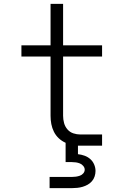

<svg xmlns="http://www.w3.org/2000/svg" viewBox="-20 -755 640 995"><path d="M237 220V162H352Q363 162 373.5 160.5Q384 159 394 155.5Q404 152 411.5 143.5Q419 135 419 124Q419 114 411.5 105Q404 96 394 92Q384 88 373.5 86.5Q363 85 352 85H320V-15Q300 -24 284.5 -38.5Q269 -53 259.5 -72Q250 -91 246 -112Q242 -133 242 -155V-462H91V-520H242V-735H307V-520H509V-462H307V-155Q307 -136 312 -117.5Q317 -99 329.5 -84.5Q342 -70 360 -64Q378 -58 397 -58H509V0H397Q394 0 391 0Q388 0 384 0V44Q402 46 418.5 52Q435 58 448 69.5Q461 81 468 97.5Q475 114 475 131Q475 145 470.5 159Q466 173 456.5 184Q447 195 434.5 202Q422 209 408.5 213Q395 217 380.5 218.5Q366 220 352 220Z"/></svg>

Font: Iosevka SS04 Light Extended
Style: Regular
Weight: 300
Width: 7
Monospace: yes
Designer: Belleve Invis
Foundry: Belleve Invis
Version: Version 19.0.0; ttfautohint (v1.8.4)